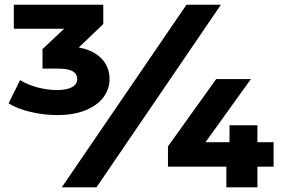

<svg xmlns="http://www.w3.org/2000/svg" viewBox="-20 -798 1204 818"><path d="M446.7 -461.1Q446.7 -420 422.2 -385.6Q397.8 -351.1 347.2 -329.4Q296.7 -307.8 224.4 -307.8Q164.4 -307.8 107.8 -321.7Q51.1 -335.6 16.7 -357.8L65.6 -456.7Q97.8 -436.7 140 -425.6Q182.2 -414.4 222.2 -414.4Q264.4 -414.4 286.7 -426.7Q308.9 -438.9 308.9 -461.1Q308.9 -505.6 231.1 -505.6H161.1V-588.9L253.3 -675.6H38.9V-777.8H420V-695.6L315.6 -595.6Q377.8 -584.4 412.2 -548.9Q446.7 -513.3 446.7 -461.1ZM391.1 0H243.3L774.4 -777.8H921.1ZM1076.7 -87.8V0H944.4V-87.8H695.6V-174.4L901.1 -461.1H1048.9L855.6 -192.2H957.8V-264.4H1076.7V-192.2H1145.6V-87.8Z"/></svg>

Font: Paperlogy 9 Black
Style: Regular
Weight: 900
Designer: redesigned by Lee Juim, glyphs from Gmarket Sans & Montserrat
Foundry: PT&
Version: Version 1.001